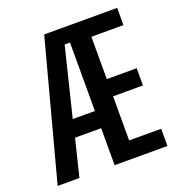

<svg xmlns="http://www.w3.org/2000/svg" viewBox="-127 -805 854 912"><g transform="rotate(-20 300.0 -349.0)"><path d="M298 -187H166L120 0H10L196 -698H565V-611H403V-397H554V-310H403V-87H565V0H298ZM271 -620 186 -274H298V-620Z"/></g></svg>

Font: IBM Plex Mono Medium
Style: Regular
Weight: 500
Monospace: yes
Designer: Mike Abbink, Paul van der Laan, Pieter van Rosmalen
Foundry: Bold Monday
Version: Version 2.3